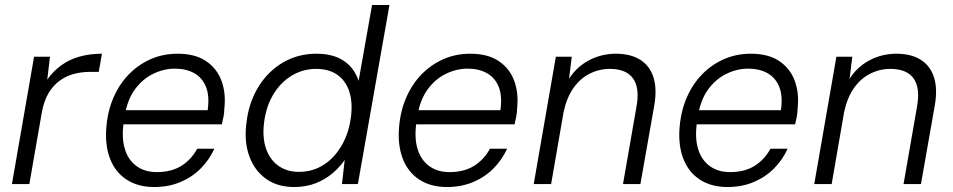

<svg xmlns="http://www.w3.org/2000/svg" viewBox="-20 -740 3833 772"><path d="M28 0 117 -512H181L170 -420Q194 -454 226.5 -477.5Q259 -501 300 -512.5Q341 -524 390 -524L377 -451H341Q311 -451 280 -443.5Q249 -436 222 -417Q195 -398 176 -367Q157 -336 148 -287L98 0Z M600 12Q534 12 488 -18.5Q442 -49 421.5 -104.5Q401 -160 408 -233Q414 -298 438 -351.5Q462 -405 500.5 -443.5Q539 -482 588 -503Q637 -524 694 -524Q765 -524 809 -494Q853 -464 871 -414Q889 -364 882 -303Q882 -289 879 -272.5Q876 -256 872 -240H460L470 -297H815Q823 -353 808.5 -390Q794 -427 761.5 -445.5Q729 -464 683 -464Q639 -464 596.5 -443.5Q554 -423 523.5 -382Q493 -341 482 -278L478 -253Q468 -188 481.5 -142.5Q495 -97 528.5 -72.5Q562 -48 610 -48Q669 -48 709 -73Q749 -98 773 -142H842Q822 -98 787.5 -63Q753 -28 705.5 -8Q658 12 600 12Z M1163 12Q1095 12 1049 -21.5Q1003 -55 982.5 -111.5Q962 -168 970 -238Q976 -301 999.5 -353.5Q1023 -406 1061 -444.5Q1099 -483 1147.5 -503.5Q1196 -524 1252 -524Q1319 -524 1361.5 -496Q1404 -468 1422 -415L1476 -720H1546L1419 0H1355L1366 -97Q1347 -69 1318 -44Q1289 -19 1250 -3.5Q1211 12 1163 12ZM1182 -49Q1238 -49 1282.5 -78Q1327 -107 1356 -159Q1385 -211 1392 -277Q1398 -334 1383 -376Q1368 -418 1334.5 -440.5Q1301 -463 1251 -463Q1197 -463 1151.5 -435Q1106 -407 1077 -357Q1048 -307 1041 -240Q1035 -183 1050.5 -140Q1066 -97 1100 -73Q1134 -49 1182 -49Z M1777 12Q1711 12 1665 -18.5Q1619 -49 1598.5 -104.5Q1578 -160 1585 -233Q1591 -298 1615 -351.5Q1639 -405 1677.5 -443.5Q1716 -482 1765 -503Q1814 -524 1871 -524Q1942 -524 1986 -494Q2030 -464 2048 -414Q2066 -364 2059 -303Q2059 -289 2056 -272.5Q2053 -256 2049 -240H1637L1647 -297H1992Q2000 -353 1985.5 -390Q1971 -427 1938.5 -445.5Q1906 -464 1860 -464Q1816 -464 1773.5 -443.5Q1731 -423 1700.5 -382Q1670 -341 1659 -278L1655 -253Q1645 -188 1658.5 -142.5Q1672 -97 1705.5 -72.5Q1739 -48 1787 -48Q1846 -48 1886 -73Q1926 -98 1950 -142H2019Q1999 -98 1964.5 -63Q1930 -28 1882.5 -8Q1835 12 1777 12Z M2126 0 2215 -512H2279L2268 -423Q2299 -472 2349 -498Q2399 -524 2456 -524Q2516 -524 2554.5 -499.5Q2593 -475 2607.5 -429Q2622 -383 2611 -318L2555 0H2485L2539 -310Q2553 -386 2525.5 -424.5Q2498 -463 2432 -463Q2389 -463 2350.5 -443.5Q2312 -424 2285 -385Q2258 -346 2246 -289L2196 0Z M2905 12Q2839 12 2793 -18.5Q2747 -49 2726.5 -104.5Q2706 -160 2713 -233Q2719 -298 2743 -351.5Q2767 -405 2805.5 -443.5Q2844 -482 2893 -503Q2942 -524 2999 -524Q3070 -524 3114 -494Q3158 -464 3176 -414Q3194 -364 3187 -303Q3187 -289 3184 -272.5Q3181 -256 3177 -240H2765L2775 -297H3120Q3128 -353 3113.5 -390Q3099 -427 3066.5 -445.5Q3034 -464 2988 -464Q2944 -464 2901.5 -443.5Q2859 -423 2828.5 -382Q2798 -341 2787 -278L2783 -253Q2773 -188 2786.5 -142.5Q2800 -97 2833.5 -72.5Q2867 -48 2915 -48Q2974 -48 3014 -73Q3054 -98 3078 -142H3147Q3127 -98 3092.5 -63Q3058 -28 3010.5 -8Q2963 12 2905 12Z M3254 0 3343 -512H3407L3396 -423Q3427 -472 3477 -498Q3527 -524 3584 -524Q3644 -524 3682.5 -499.5Q3721 -475 3735.5 -429Q3750 -383 3739 -318L3683 0H3613L3667 -310Q3681 -386 3653.5 -424.5Q3626 -463 3560 -463Q3517 -463 3478.5 -443.5Q3440 -424 3413 -385Q3386 -346 3374 -289L3324 0Z"/></svg>

Font: DM Sans 12pt Light
Style: Italic
Weight: 300
Italic angle: -10°
Version: Version 4.004;gftools[0.9.30]